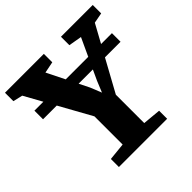

<svg xmlns="http://www.w3.org/2000/svg" viewBox="-210 -907 1072 1072"><g transform="rotate(-45 325.5 -371.5)"><path d="M239 -74V-296.5L35.5 -663.5L-21 -676.5V-743H286V-676.5L218.5 -663L336 -426.5L362.5 -360.5L389.5 -426.5L499 -663L421 -676.5V-743H672V-676.5L610.5 -665L409 -297.5V-73.5L516.5 -63.5V0H135.5V-63.5ZM636.5 -556V-488H24.5V-556Z"/></g></svg>

Font: Merriweather Light 18pt ExtraBold
Style: Regular
Weight: 800
Version: Version 2.100